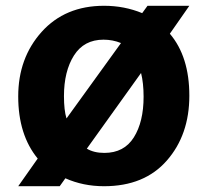

<svg xmlns="http://www.w3.org/2000/svg" viewBox="-20 -602 709 664"><path d="M43 42 110.4 -53.7Q43 -135.7 43 -268.6Q43 -401.4 124 -491.7Q205.1 -582 339.8 -582Q410.2 -582 471.7 -556.6L490.2 -582H634.8L567.4 -485.4Q634.8 -406.2 634.8 -271Q634.8 -135.7 557.1 -46.9Q479.5 42 339.8 42Q267.6 42 206.1 14.6L186.5 42ZM201.2 -269.5Q201.2 -220.7 210 -192.4L398.4 -453.1Q370.1 -464.8 337.9 -464.8Q270.5 -464.8 235.8 -410.2Q201.2 -355.5 201.2 -269.5ZM280.3 -87.9Q304.7 -73.2 340.8 -73.2Q409.2 -73.2 442.9 -127Q476.6 -180.7 476.6 -267.6Q476.6 -314.5 467.8 -349.6Z"/></svg>

Font: GenEi M Gothic v2 Heavy
Style: Regular
Weight: 800
Version: Version 2.0